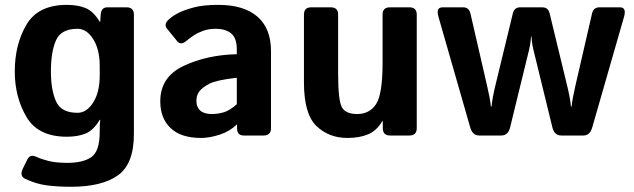

<svg xmlns="http://www.w3.org/2000/svg" viewBox="-20 -542 2537 768"><path d="M39.1 -256.3Q39.1 -363.8 85.7 -443.1Q132.3 -522.5 247.1 -522.5Q291 -522.5 322.3 -509.8Q353.5 -497.1 378.9 -455.1H380.9L382.8 -483.4Q384.8 -512.7 409.2 -512.7H486.3Q515.6 -512.7 515.6 -483.4V-5.4Q515.6 114.3 451.2 159.7Q386.7 205.1 264.6 205.1Q212.9 205.1 168.9 199.7Q125 194.3 80.1 172.9Q56.6 161.6 72.3 130.4L89.8 95.2Q100.6 73.7 125.5 85.4Q145.5 94.7 175 102.1Q204.6 109.4 250 109.4Q312.5 109.4 345.7 86.2Q378.9 63 378.9 -15.1V-23.4Q378.9 -43 380.9 -62.5H378.9Q353.5 -20.5 322.3 -7.8Q291 4.9 247.1 4.9Q132.3 4.9 85.7 -74.5Q39.1 -153.8 39.1 -256.3ZM183.6 -256.3Q183.6 -183.1 203.9 -137Q224.1 -90.8 290 -90.8Q326.7 -90.8 352.8 -132.1Q378.9 -173.3 378.9 -239.3V-278.3Q378.9 -344.2 352.8 -385.5Q326.7 -426.8 290 -426.8Q224.1 -426.8 203.9 -380.6Q183.6 -334.5 183.6 -256.3Z M621.1 -136.7Q621.1 -234.4 714.4 -278.3Q807.6 -322.3 927.2 -325.2V-344.7Q927.2 -389.6 904.8 -408.2Q882.3 -426.8 842.3 -426.8Q814 -426.8 792.2 -418.7Q770.5 -410.6 754.6 -400.1Q738.8 -389.6 726.1 -378.9Q703.6 -359.4 689 -377L648.4 -426.8Q633.3 -445.3 655.8 -464.8Q672.9 -480 695.6 -491.2Q718.3 -502.4 755.9 -512.5Q793.5 -522.5 853.5 -522.5Q955.1 -522.5 1009.5 -475.6Q1064 -428.7 1064 -337.4V-29.3Q1064 0 1034.7 0H954.6Q928.2 0 928.2 -29.3V-43.9H927.2Q898.4 -16.1 858.2 -3.2Q817.9 9.8 784.2 9.8Q704.1 9.8 662.6 -29.5Q621.1 -68.8 621.1 -136.7ZM765.6 -139.6Q765.6 -122.6 772.5 -110.1Q779.3 -97.7 793.9 -91.8Q808.6 -85.9 826.7 -85.9Q851.6 -85.9 875 -92.8Q898.4 -99.6 927.2 -125V-231Q845.2 -221.7 817.4 -207Q789.6 -192.4 777.6 -176.8Q765.6 -161.1 765.6 -139.6Z M1195.8 -212.9V-483.4Q1195.8 -512.7 1225.1 -512.7H1303.2Q1332.5 -512.7 1332.5 -483.4V-248Q1332.5 -141.6 1347.2 -113.8Q1361.8 -85.9 1408.7 -85.9Q1458.5 -85.9 1484.4 -125.7Q1510.3 -165.5 1510.3 -291V-483.4Q1510.3 -512.7 1539.6 -512.7H1617.7Q1647 -512.7 1647 -483.4V-29.3Q1647 0 1617.7 0H1540.5Q1511.2 0 1511.2 -29.3V-57.6H1509.3Q1486.8 -19 1452.1 -4.6Q1417.5 9.8 1370.1 9.8Q1295.4 9.8 1245.6 -38.1Q1195.8 -85.9 1195.8 -212.9Z M1733.9 -474.6Q1723.1 -512.7 1750 -512.7H1832.5Q1856 -512.7 1861.8 -487.8L1927.7 -201.7Q1933.6 -176.8 1938 -153.8Q1942.4 -130.9 1943.4 -116.2H1946.3Q1947.3 -130.9 1951.7 -154.5Q1956.1 -178.2 1961.9 -201.7L2031.2 -487.8Q2037.1 -512.7 2060.5 -512.7H2149.4Q2172.9 -512.7 2178.7 -487.8L2248 -201.7Q2253.9 -178.2 2258.3 -154.5Q2262.7 -130.9 2263.7 -116.2H2266.6Q2267.6 -130.9 2272 -153.8Q2276.4 -176.8 2282.2 -201.7L2348.1 -487.8Q2354 -512.7 2377.4 -512.7H2460Q2486.8 -512.7 2476.1 -474.6L2349.1 -32.7Q2339.8 0 2313.5 0H2225.1Q2197.3 0 2189.5 -32.7L2118.7 -322.3Q2112.3 -347.2 2109.6 -362.3Q2106.9 -377.4 2106 -396H2104Q2103 -377.4 2100.3 -362.3Q2097.7 -347.2 2091.3 -322.3L2020.5 -32.7Q2012.7 0 1984.9 0H1896.5Q1870.1 0 1860.8 -32.7Z"/></svg>

Font: Istok
Style: Bold
Weight: 700
Designer: Andrey V. Panov
Foundry: Andrey V. Panov
Version: Version 1.0.1